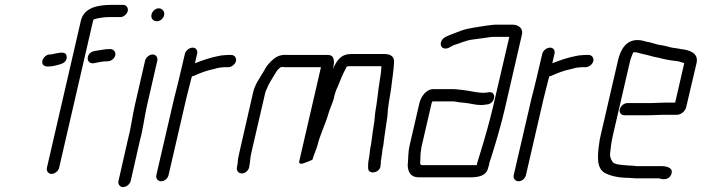

<svg xmlns="http://www.w3.org/2000/svg" viewBox="-20 -696 2873 786"><path d="M182 -424C188 -424 196 -425 204 -427C225 -433 252 -435 253 -461C254 -493 214 -477 188 -473H182C169 -472 155 -459 153 -445C151 -428 165 -422 182 -424ZM452 -470C455 -483 445 -495 432 -495H425C408 -495 382 -489 366 -487C331 -480 330 -434 363 -437L373 -439C382 -441 403 -445 413 -445H420C434 -445 449 -456 452 -470ZM222 -9 361 -611C362 -617 367 -618 372 -619C388 -623 407 -626 426 -626H473C486 -626 500 -638 503 -651C506 -664 497 -676 484 -676H437C382 -676 324 -666 311 -611L172 -9C169 4 178 16 191 16C204 16 219 4 222 -9Z M574 -448 532 -265C521 -217 516 -170 503 -122L465 45C462 58 471 70 484 70C497 70 512 58 515 45L553 -122C566 -169 571 -217 582 -265L624 -448C627 -461 618 -473 605 -473C592 -473 577 -461 574 -448ZM600 -636C597 -621 607 -609 622 -609C636 -609 649 -620 652 -634C655 -649 644 -662 630 -662C616 -662 603 -650 600 -636Z M737 -476 713 -374C708 -351 699 -319 693 -294L620 21C617 34 626 46 640 46C654 46 667 34 670 21L743 -295C749 -319 758 -353 763 -374L766 -384C770 -384 774 -385 777 -387C799 -397 828 -408 854 -413C865 -416 878 -420 889 -420C894 -421 899 -421 905 -421H915C928 -421 943 -433 946 -446C949 -459 940 -471 927 -471H917C910 -471 904 -471 899 -470C892 -470 884 -469 876 -467C843 -461 808 -449 778 -437L787 -476C790 -489 783 -501 769 -501C755 -501 740 -489 737 -476Z M1000 -11 1001 -18C1005 -37 1004 -51 1009 -71L1066 -317C1067 -321 1069 -325 1071 -330C1081 -356 1097 -378 1111 -402C1115 -410 1123 -416 1129 -421C1134 -422 1139 -422 1146 -421H1294L1205 -36C1203 -28 1209 -24 1217 -26C1232 -30 1247 -37 1259 -42C1265 -63 1273 -79 1279 -99C1290 -145 1311 -184 1324 -229C1330 -251 1340 -270 1346 -291C1350 -310 1355 -326 1362 -340C1373 -367 1383 -393 1397 -418C1398 -424 1402 -425 1408 -425H1541C1542 -423 1541 -421 1541 -419C1540 -403 1540 -399 1537 -382L1533 -356C1527 -318 1524 -279 1517 -242C1514 -225 1514 -201 1510 -183C1504 -150 1502 -116 1495 -84C1493 -72 1494 -64 1491 -53C1491 -49 1490 -45 1489 -41C1488 -35 1487 -28 1487 -19V-9C1486 22 1538 12 1538 -19L1539 -30C1539 -35 1539 -39 1540 -42C1541 -46 1542 -51 1542 -56C1545 -67 1544 -75 1546 -86C1548 -93 1549 -100 1550 -107C1554 -143 1561 -182 1566 -220C1567 -256 1575 -293 1581 -332C1585 -371 1593 -412 1593 -447C1592 -467 1576 -475 1551 -475H1420C1376 -475 1360 -451 1343 -414C1350 -443 1351 -471 1322 -471H1159C1133 -473 1117 -468 1101 -455C1083 -441 1070 -425 1059 -403C1044 -377 1024 -352 1016 -317L960 -72C956 -56 953 -41 953 -28L950 -11C947 2 956 14 970 14C984 14 997 2 1000 -11Z M1697 -274 1657 -101C1650 -71 1652 -46 1649 -20C1650 7 1660 30 1695 30H1905C1938 30 1971 24 1978 -8C1981 -15 1982 -21 1983 -27C1984 -32 1986 -39 1989 -46C2009 -109 2031 -183 2047 -252L2117 -556C2122 -578 2104 -595 2079 -595H2009C1997 -595 1982 -592 1971 -591C1936 -585 1902 -582 1869 -571C1845 -561 1824 -555 1802 -544C1780 -531 1778 -503 1798 -498C1812 -494 1826 -506 1837 -511C1862 -518 1887 -531 1914 -534C1932 -536 1947 -539 1966 -541C1977 -542 1987 -545 1998 -545H2065L1997 -253C1983 -194 1964 -128 1948 -76L1940 -50C1937 -41 1935 -34 1933 -27L1932 -20H1707C1701 -20 1700 -26 1700 -30C1702 -47 1700 -66 1704 -84C1704 -90 1706 -96 1707 -101L1747 -274C1748 -277 1749 -279 1750 -281H1827C1833 -281 1839 -281 1844 -280L1862 -277C1869 -276 1875 -276 1883 -275C1905 -273 1926 -266 1949 -266C1960 -266 1968 -268 1977 -269C1998 -271 2011 -301 1998 -314C1989 -323 1976 -316 1960 -316C1932 -316 1906 -324 1879 -327L1861 -329C1853 -330 1845 -331 1838 -331H1752C1727 -331 1704 -303 1697 -274Z M2200 -476 2176 -374C2171 -351 2162 -319 2156 -294L2083 21C2080 34 2089 46 2103 46C2117 46 2130 34 2133 21L2206 -295C2212 -319 2221 -353 2226 -374L2229 -384C2233 -384 2237 -385 2240 -387C2262 -397 2291 -408 2317 -413C2328 -416 2341 -420 2352 -420C2357 -421 2362 -421 2368 -421H2378C2391 -421 2406 -433 2409 -446C2412 -459 2403 -471 2390 -471H2380C2373 -471 2367 -471 2362 -470C2355 -470 2347 -469 2339 -467C2306 -461 2271 -449 2241 -437L2250 -476C2253 -489 2246 -501 2232 -501C2218 -501 2203 -489 2200 -476Z M2489 -142 2560 -449C2562 -457 2569 -474 2572 -481C2573 -482 2575 -482 2577 -482C2581 -482 2585 -482 2588 -481L2607 -476C2622 -473 2641 -468 2655 -464C2682 -459 2706 -451 2733 -448L2750 -446C2759 -445 2772 -440 2780 -438C2781 -438 2781 -438 2781 -437L2744 -276H2705C2693 -276 2656 -274 2642 -274H2548C2535 -274 2520 -262 2517 -248C2514 -234 2524 -224 2537 -224H2631C2646 -224 2680 -226 2693 -226H2747C2764 -224 2785 -239 2789 -257L2832 -440C2839 -479 2804 -491 2768 -495L2752 -498C2730 -500 2719 -504 2699 -509L2675 -513C2661 -516 2644 -523 2628 -525C2614 -529 2605 -532 2589 -532C2544 -532 2520 -494 2510 -449L2439 -142C2436 -130 2434 -119 2433 -109C2425 -55 2422 -5 2458 13C2482 25 2514 32 2553 32C2564 32 2571 34 2583 34H2675C2679 34 2682 35 2685 36C2702 40 2719 37 2727 20C2740 -8 2711 -16 2687 -16H2584C2577 -17 2571 -18 2564 -18C2559 -18 2554 -18 2547 -19C2526 -21 2493 -21 2486 -36C2481 -43 2475 -58 2478 -71C2480 -93 2483 -116 2489 -142Z"/></svg>

Font: Electronic
Style: BookIt
Weight: 400
Version: Version 1.011